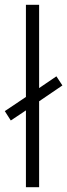

<svg xmlns="http://www.w3.org/2000/svg" viewBox="-26 -780 280 800"><path d="M82 0V-320L19 -278L-6 -317L82 -376V-760H137V-413L209 -462L234 -424L137 -358V0Z"/></svg>

Font: Noto Sans Kannada SemiCondensed Light
Style: Regular
Weight: 300
Width: 4
Designer: Jelle Bosma - Monotype Design Team
Foundry: Monotype Imaging Inc.
Version: Version 2.005; ttfautohint (v1.8.4.7-5d5b)